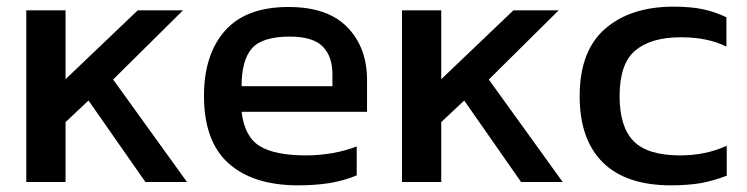

<svg xmlns="http://www.w3.org/2000/svg" viewBox="-20 -550 2244 577"><path d="M320 -311 542 -3H417L246 -248L177 -183V-3H59V-519H177V-312L394 -519H530Z M1083 -310V-214H706Q715 -139 760.5 -111Q806 -83 900 -83Q939 -83 980 -90Q1022 -98 1052 -110V-23Q1017 -8 972 0Q927 7 876 7Q741 7 667 -59Q593 -125 593 -262Q593 -386 656 -457.5Q719 -529 847 -529Q965 -529 1024 -468Q1083 -407 1083 -310ZM706 -291H979V-327Q979 -381 949.5 -410.5Q920 -440 851 -440Q768 -440 737 -404.5Q706 -369 706 -291Z M1449 -311 1671 -3H1546L1375 -248L1306 -183V-3H1188V-519H1306V-312L1523 -519H1659Z M2024 -83Q2101 -83 2164 -112V-22Q2128 -8 2088 0Q2047 7 1997 7Q1861 7 1791.5 -62Q1722 -131 1722 -261Q1722 -397 1798.5 -463.5Q1875 -530 2004 -530Q2057 -530 2093.5 -522Q2130 -514 2163 -498V-410Q2107 -438 2026 -438Q1937 -438 1889.5 -398.5Q1842 -359 1842 -261Q1842 -169 1884 -126Q1926 -83 2024 -83Z"/></svg>

Font: Kanit Cyrillic
Style: Regular
Weight: 400
Designer: Katatrad Team, Sasha Pavljenko
Foundry: CadsonDemak, Pavljenko + Design
Version: Version 1.002;Fontself Maker 3.5.7